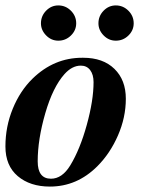

<svg xmlns="http://www.w3.org/2000/svg" viewBox="-23 -675 543 708"><path d="M280 -462H284Q357 -462 399 -421Q441 -380 441 -311Q441 -242 412 -175.5Q383 -109 336 -62Q261 13 161 13Q88 13 42.5 -25.5Q-3 -64 -3 -135Q-3 -208 24 -274Q51 -340 97 -385Q176 -462 280 -462ZM322 -372Q322 -400 309.5 -416.5Q297 -433 275 -433Q243 -433 215 -402Q172 -354 144 -257.5Q116 -161 116 -80Q116 -16 165 -16Q206 -16 236 -65Q272 -124 297 -214.5Q322 -305 322 -372ZM470 -589Q470 -563 450.5 -544Q431 -525 404 -525Q378 -525 359 -544.5Q340 -564 340 -589Q340 -616 359 -635.5Q378 -655 404 -655Q431 -655 450.5 -635.5Q470 -616 470 -589ZM258 -589Q258 -563 238.5 -544Q219 -525 192 -525Q166 -525 147 -544.5Q128 -564 128 -589Q128 -616 147 -635.5Q166 -655 192 -655Q219 -655 238.5 -635.5Q258 -616 258 -589Z"/></svg>

Font: STIX
Style: Bold Italic
Weight: 700
Italic angle: -16.33°
Designer: MicroPress Inc., with final additions and corrections provided by Coen Hoffman, Elsevier (retired)
Version: Version 1.1.1